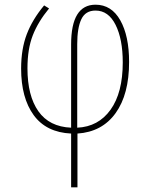

<svg xmlns="http://www.w3.org/2000/svg" viewBox="-20 -558 640 818"><path d="M283 11Q177 6 123.5 -67.5Q70 -141 70 -266Q70 -349 94 -412Q118 -475 168 -535L189 -522Q142 -465 119.5 -407Q97 -349 97 -267Q97 -150 143.5 -84Q190 -18 283 -14V-369Q283 -538 387 -538Q455 -538 492.5 -471.5Q530 -405 530 -294Q530 -156 472.5 -76Q415 4 310 11V240H283ZM503 -292Q503 -391 472.5 -452Q442 -513 387 -513Q344 -513 326.5 -476Q309 -439 309 -370V-14Q399 -18 451 -90.5Q503 -163 503 -292Z"/></svg>

Font: Noto Sans Mono UI Thin
Style: Regular
Weight: 250
Monospace: yes
Designer: Monotype Design team
Foundry: Monotype Imaging Inc.
Version: Version 1.000